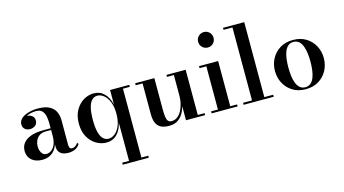

<svg xmlns="http://www.w3.org/2000/svg" viewBox="-103 -1158 3239 1807"><g transform="rotate(-15 1516.0 -254.0)"><path d="M436 10Q407.5 10 384.2 1.2Q361 -7.5 347.5 -27Q334 -46.5 334 -78V-304.5Q334 -340.5 327.5 -373.5Q321 -406.5 301.2 -427.5Q281.5 -448.5 241.5 -448.5Q219.5 -448.5 195.2 -443.8Q171 -439 149.8 -428.5Q128.5 -418 115 -402Q101.5 -386 101.5 -363H78Q78 -392 98.8 -409.5Q119.5 -427 146.5 -427Q174.5 -427 196.5 -411Q218.5 -395 218.5 -365Q218.5 -331.5 196 -315.2Q173.5 -299 146.5 -299Q116.5 -299 96.8 -315.8Q77 -332.5 77 -363Q77 -389 93 -408.8Q109 -428.5 135.8 -441.5Q162.5 -454.5 195.5 -461.2Q228.5 -468 262.5 -468Q336 -468 377.2 -445.5Q418.5 -423 435.5 -385.8Q452.5 -348.5 452.5 -304.5V-62Q452.5 -45.5 458.8 -34Q465 -22.5 483.5 -22.5Q496 -22.5 512.8 -32.5Q529.5 -42.5 539 -61L549.5 -46.5Q536 -20.5 506.2 -5.2Q476.5 10 436 10ZM184.5 10Q119.5 10 80.8 -23.2Q42 -56.5 42 -113.5Q42 -180.5 99.8 -218.8Q157.5 -257 264 -257H380.5V-240H283Q243 -240 218.5 -222.2Q194 -204.5 182.8 -178Q171.5 -151.5 171.5 -125.5Q171.5 -101.5 178.2 -80.8Q185 -60 199.2 -46.8Q213.5 -33.5 236 -33.5Q259.5 -33.5 282.2 -49.8Q305 -66 319.5 -99Q334 -132 334 -182.5H346Q346 -124.5 326.8 -81.2Q307.5 -38 271.2 -14Q235 10 184.5 10Z M900.5 250V230.5H967.5V-141Q951 -70.5 910.5 -30.5Q870 9.5 809 9.5Q756 9.5 708.5 -19Q661 -47.5 631.2 -101Q601.5 -154.5 601.5 -229.5Q601.5 -304.5 631.2 -358.2Q661 -412 708.5 -440.8Q756 -469.5 809 -469.5Q870 -469.5 910.5 -429Q951 -388.5 967.5 -318V-460H1154.5V-440.5H1088V230.5H1154.5V250ZM837 -20.5Q869.5 -20.5 899.5 -44.8Q929.5 -69 948.5 -115.5Q967.5 -162 967.5 -229.5Q967.5 -297 948.5 -344Q929.5 -391 899.5 -415.2Q869.5 -439.5 837 -439.5Q804.5 -439.5 782.2 -415.8Q760 -392 749 -345.5Q738 -299 738 -229.5Q738 -160 749 -113.8Q760 -67.5 782.2 -44Q804.5 -20.5 837 -20.5Z M1419.5 10Q1362.5 10 1332 -9.8Q1301.5 -29.5 1290.2 -63.5Q1279 -97.5 1279 -141V-440.5H1212V-460H1399V-154Q1399 -112 1402.8 -83.8Q1406.5 -55.5 1417.8 -41.2Q1429 -27 1452.5 -27Q1486 -27 1510.8 -46.8Q1535.5 -66.5 1551.8 -98Q1568 -129.5 1576 -166.2Q1584 -203 1584 -236L1597 -238Q1597 -203 1589.2 -160.8Q1581.5 -118.5 1562.2 -79.5Q1543 -40.5 1508.2 -15.2Q1473.5 10 1419.5 10ZM1584 0V-440.5H1517V-460H1704V-19.5H1770.5V0Z M1960.5 -608Q1929 -608 1907.2 -629.8Q1885.5 -651.5 1885.5 -683.5Q1885.5 -714.5 1907.2 -736.5Q1929 -758.5 1960.5 -758.5Q1992 -758.5 2013.8 -736.5Q2035.5 -714.5 2035.5 -683.5Q2035.5 -651.5 2014 -629.8Q1992.5 -608 1960.5 -608ZM2020.5 -460V-19.5H2087V0H1834V-19.5H1900.5V-440.5H1834V-460Z M2352.5 -750V-19.5H2439V0H2145.5V-19.5H2232.5V-730.5H2145.5V-750Z M2750.5 10Q2677 10 2623.8 -23Q2570.5 -56 2541.5 -110.5Q2512.5 -165 2512.5 -230Q2512.5 -295 2541.5 -349.5Q2570.5 -404 2623.8 -436.8Q2677 -469.5 2750.5 -469.5Q2824 -469.5 2877.2 -436.8Q2930.5 -404 2959.5 -349.5Q2988.5 -295 2988.5 -230Q2988.5 -165 2959.5 -110.5Q2930.5 -56 2877.2 -23Q2824 10 2750.5 10ZM2750.5 -9.5Q2783 -9.5 2804.2 -28.5Q2825.5 -47.5 2837.2 -79Q2849 -110.5 2853.8 -150Q2858.5 -189.5 2858.5 -230Q2858.5 -271 2853.8 -310.2Q2849 -349.5 2837.2 -381Q2825.5 -412.5 2804.2 -431.5Q2783 -450.5 2750.5 -450.5Q2718 -450.5 2697 -431.5Q2676 -412.5 2664 -381Q2652 -349.5 2647.5 -310.2Q2643 -271 2643 -230Q2643 -189.5 2647.5 -150Q2652 -110.5 2664 -79Q2676 -47.5 2697 -28.5Q2718 -9.5 2750.5 -9.5Z"/></g></svg>

Font: Bodoni Moda 11pt SemiBold
Style: Regular
Weight: 600
Designer: Owen Earl
Foundry: indestructible type
Version: Version 2.004